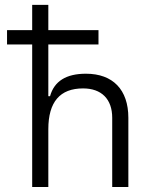

<svg xmlns="http://www.w3.org/2000/svg" viewBox="-20 -752 626 772"><path d="M431.2 0H496.1V-278.3C496.1 -391.1 434.1 -455.6 325.7 -455.6C246.1 -455.6 198.2 -425.8 181.2 -365.2H174.3V-573.2H376V-630.9H174.3V-732.4H109.4V-630.9H8.3V-573.2H109.4V0H174.3V-232.4C174.3 -342.3 221.2 -396.5 314 -396.5C387.7 -396.5 431.2 -354 431.2 -278.3Z"/></svg>

Font: Cascadia Code Light
Style: Regular
Weight: 300
Monospace: yes
Designer: Aaron Bell
Foundry: Saja Typeworks
Version: Version 2404.023